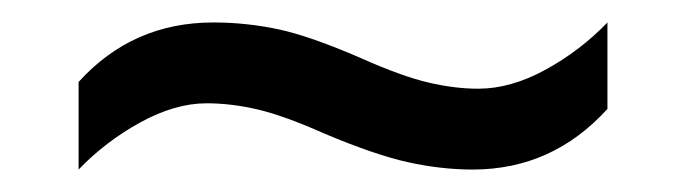

<svg xmlns="http://www.w3.org/2000/svg" viewBox="-20 -438 612 171"><path d="M269 -319Q233 -335 209.5 -340.5Q186 -346 164 -346Q136 -346 105 -329Q74 -312 50 -287V-365Q98 -418 170 -418Q199 -418 227.5 -412Q256 -406 302 -386Q338 -370 361.5 -364.5Q385 -359 406 -359Q435 -359 466 -376Q497 -393 521 -418V-341Q472 -287 401 -287Q373 -287 343.5 -293.5Q314 -300 269 -319Z"/></svg>

Font: Noto Sans Yi
Style: Regular
Weight: 400
Designer: Monotype Design Team
Foundry: Monotype Imaging Inc.
Version: Version 2.002; ttfautohint (v1.8.4.7-5d5b)